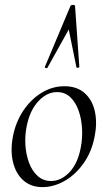

<svg xmlns="http://www.w3.org/2000/svg" viewBox="-20 -752 438 786"><path d="M154 14Q106.2 14 75.3 -13.8Q44.4 -41.6 33.2 -88.6Q22 -135.6 32.8 -193Q44 -251.6 74.8 -298.1Q105.6 -344.6 149.6 -371.8Q193.6 -399 243.4 -399Q295.4 -399 326.8 -370.7Q358.2 -342.4 368.4 -295.5Q378.6 -248.6 367.4 -193Q355.2 -129.8 321.7 -82.9Q288.2 -36 243.8 -11Q199.4 14 154 14ZM188.8 -11Q230.4 -11 264.7 -47.3Q299 -83.6 310.8 -149Q318 -186 315.9 -225.3Q313.8 -264.6 302 -298.6Q290.2 -332.6 268.2 -353.8Q246.2 -375 213.6 -375Q172 -375 137.2 -337.8Q102.4 -300.6 89.4 -236Q81.4 -197.4 84 -158Q86.6 -118.6 99.1 -85.2Q111.6 -51.8 134.4 -31.4Q157.2 -11 188.8 -11ZM287.2 -727 304.8 -478Q304.8 -475 298.9 -474.5Q293 -474 292.8 -477L261.4 -631.2L173.8 -474Q172.6 -472 167.6 -473.5Q162.6 -475 163.6 -478L268.2 -727Q270.4 -732 278.8 -732Q287.2 -732 287.2 -727Z"/></svg>

Font: Cormorant Garamond Light
Style: Italic
Weight: 300
Italic angle: -10°
Designer: Christian Thalmann (Catharsis Fonts)
Foundry: Catharsis Fonts
Version: Version 4.001